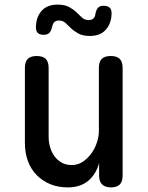

<svg xmlns="http://www.w3.org/2000/svg" viewBox="-20 -803 640 833"><path d="M409 -234V-508Q409 -535 421.5 -547.5Q434 -560 461 -560Q487 -560 499.5 -547.5Q512 -535 512 -508V-41Q512 -15 499.5 -2.5Q487 10 462 10Q437 10 423.5 -2.5Q410 -15 410 -41V-95Q396 -46 362 -18Q328 10 274 10Q232 10 198 -4Q164 -18 139 -43.5Q114 -69 101 -104.5Q88 -140 88 -183V-508Q88 -535 100.5 -547.5Q113 -560 139 -560Q166 -560 178.5 -547.5Q191 -535 191 -508V-210Q191 -186 197.5 -164Q204 -142 216.5 -125Q229 -108 247.5 -97.5Q266 -87 292 -87Q318 -87 339.5 -101.5Q361 -116 376.5 -137.5Q392 -159 400.5 -185Q409 -211 409 -234ZM206 -686Q202 -668 193.5 -660Q185 -652 170 -652Q152 -652 143.5 -660.5Q135 -669 136 -687Q137 -730 161 -756.5Q185 -783 230 -783Q261 -783 280 -772.5Q299 -762 312 -749.5Q325 -737 336 -726.5Q347 -716 365 -716Q373 -716 378.5 -718.5Q384 -721 387 -724.5Q390 -728 392 -733.5Q394 -739 394 -744Q398 -762 406 -770Q414 -778 429 -778Q447 -778 456 -769.5Q465 -761 464 -743Q463 -701 439 -674Q415 -647 370 -647Q339 -647 320 -657.5Q301 -668 288 -680.5Q275 -693 264 -703.5Q253 -714 235 -714Q228 -714 222.5 -711.5Q217 -709 214 -705.5Q211 -702 209 -696.5Q207 -691 206 -686Z"/></svg>

Font: Maple Mono NL Medium
Style: Regular
Weight: 500
Monospace: yes
Designer: subframe7536
Version: Version 7.000